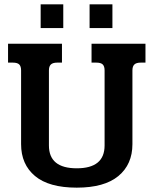

<svg xmlns="http://www.w3.org/2000/svg" viewBox="-20 -848 706 883"><path d="M167 -828H271V-719H167ZM392 -828H497V-719H392ZM77 -185V-524Q77 -543 68.5 -551.5Q60 -560 39 -560H17V-647H265V-560H243Q223 -560 214 -551.5Q205 -543 205 -524V-179Q205 -74 333 -74Q461 -74 461 -179V-524Q461 -543 452.5 -551.5Q444 -560 423 -560H401V-647H649V-560H627Q607 -560 598 -551.5Q589 -543 589 -524V-185Q589 -92 524.5 -38.5Q460 15 333 15Q205 15 141 -38.5Q77 -92 77 -185Z"/></svg>

Font: Pridi Medium
Style: Regular
Weight: 500
Designer: Katatrad Team
Foundry: CadsonDemak
Version: Version 1.001